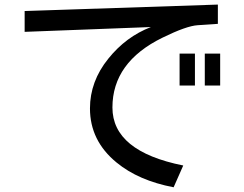

<svg xmlns="http://www.w3.org/2000/svg" viewBox="-20 -750 1040 818"><path d="M908.2 -730.5V-648.4L822.3 -642.6Q774.4 -639.6 672.9 -589.8Q459 -485.4 459 -292Q459 -105.5 760.7 -44.9L719.7 47.9Q570.3 19.5 476.6 -57.6Q363.3 -150.4 363.3 -288.1Q363.3 -403.3 441.4 -500Q516.6 -593.8 623 -634.8L85 -614.3V-703.1ZM810.5 -521.5V-385.7H745.1V-521.5ZM918 -521.5V-385.7H852.5V-521.5Z"/></svg>

Font: MotoyaLCedar
Style: W3 mono
Weight: 400
Version: Version 1.01